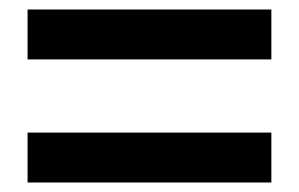

<svg xmlns="http://www.w3.org/2000/svg" viewBox="-20 -576 629 404"><path d="M38 -451H551V-556H38ZM38 -192H551V-297H38Z"/></svg>

Font: Spoqa Han Sans Neo Bold
Style: Bold
Weight: 700
Designer: [Spoqa Han Sans Neo] Dong-huui Kim  Younghwa Kang  Yujin Lee  [Noto Sans] Ryoko NISHIZUKA  (kana & ideographs); Paul D. 
Foundry: Spoqa (http://www.spoqa-han-sans.com)
Version: Version 1.000